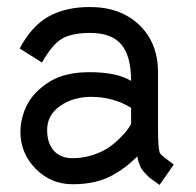

<svg xmlns="http://www.w3.org/2000/svg" viewBox="-20 -522 558 547"><path d="M114.3 -151.9Q114.3 -113.8 133.5 -92.5Q152.8 -71.3 187 -71.3Q215.8 -71.3 242.4 -79.8Q269 -88.4 286.1 -99.4Q303.2 -110.4 319.1 -126Q335 -141.6 341.3 -150.1Q347.7 -158.7 353.5 -168.5V-214.8Q302.7 -246.1 238.8 -246.1Q187 -245.6 150.6 -219.7Q114.3 -193.8 114.3 -151.9ZM430.2 -155.3Q430.2 -92.8 436.5 -84.5Q439.5 -80.6 445.6 -75.7Q451.7 -70.8 461.2 -63.7Q470.7 -56.6 475.1 -53.2L434.6 4.9Q431.2 2 419.7 -5.9Q408.2 -13.7 403.3 -18.3Q398.4 -22.9 390.6 -31.5Q382.8 -40 378.2 -51Q373.5 -62 371.1 -76.2Q353.5 -59.1 339.1 -47.9Q324.7 -36.6 301.8 -23.4Q278.8 -10.3 250 -3.7Q221.2 2.9 187 2.9Q125 2.9 81.5 -41.3Q38.1 -85.4 38.1 -147Q38.1 -175.8 49.3 -205.8Q60.5 -235.8 81.5 -257.3Q114.3 -290.5 150.9 -303.5Q187.5 -316.4 234.9 -316.4Q313 -316.4 353.5 -291.5Q353.5 -361.8 325.9 -395Q298.3 -428.2 236.8 -428.2Q184.6 -428.2 156.5 -411.6Q128.4 -395 99.6 -343.8L36.1 -383.8Q69.8 -447.8 118.4 -474.9Q167 -502 235.8 -502Q323.7 -502 377 -450.7Q430.2 -399.4 430.2 -316.4Z"/></svg>

Font: FantasqueSansM Nerd Font
Style: Regular
Weight: 400
Monospace: yes
Designer: Jany Belluz
Version: Version 1.8.0 ; ttfautohint (v1.8.2);Nerd Fonts 3.4.0